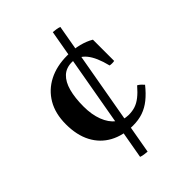

<svg xmlns="http://www.w3.org/2000/svg" viewBox="-220 -699 958 958"><g transform="rotate(-45 259.5 -220.0)"><path d="M200 150 332 -598Q343 -597 354.5 -595.5Q366 -594 377 -590L245 158Q234 157 222.5 155.5Q211 154 200 150ZM284 15Q215 15 162.5 -13.5Q110 -42 81.5 -96Q53 -150 53 -227Q53 -302 84 -355Q115 -408 170.5 -436.5Q226 -465 300 -465Q348 -465 384 -455.5Q420 -446 447 -430V-280Q431 -277 415 -280Q397 -353 367.5 -389Q338 -425 294 -425Q253 -425 227.5 -401Q202 -377 190 -332.5Q178 -288 178 -227Q178 -170 194.5 -127Q211 -84 240.5 -61Q270 -38 308 -38Q334 -38 355 -45Q376 -52 397 -68.5Q418 -85 442 -113Q451 -108 458 -101.5Q465 -95 472 -87Q444 -52 416 -29.5Q388 -7 356.5 4Q325 15 284 15Z"/></g></svg>

Font: Poltawski Nowy SemiBold
Style: Regular
Weight: 600
Version: Version 1.001;gftools[0.9.25]